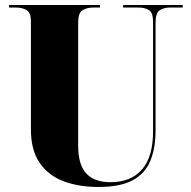

<svg xmlns="http://www.w3.org/2000/svg" viewBox="-20 -734 762 764"><path d="M372 10Q293 10 232.5 -13Q172 -36 137.5 -86.5Q103 -137 103 -219V-647Q103 -684 85.5 -694Q68 -704 43 -704H16V-714H378V-704H351Q326 -704 308.5 -693.5Q291 -683 291 -643V-156Q291 -78 323.5 -43.5Q356 -9 419 -9Q501 -9 545 -59.5Q589 -110 589 -211V-647Q589 -684 572.5 -694Q556 -704 531 -704H470V-714H707V-704H656Q633 -704 616 -693.5Q599 -683 599 -643V-216Q599 -144 578 -93.5Q557 -43 507.5 -16.5Q458 10 372 10Z"/></svg>

Font: Noto Serif Display SemiCondensed Black
Style: Regular
Weight: 900
Width: 4
Designer: Monotype Design Team
Foundry: Monotype Imaging Inc.
Version: Version 2.009